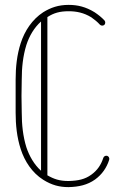

<svg xmlns="http://www.w3.org/2000/svg" viewBox="-20 -768 514 786"><path d="M369 -33C398 -54 417 -82 427 -114C429 -121 425 -128 419 -130C412 -132 405 -128 403 -122C394 -94 379 -71 354 -53C328 -34 300 -28 261 -27H260C224 -27 200 -35 173 -51H174V-698C200 -715 225 -722 261 -722C293 -722 323 -716 354 -697C367 -688 379 -678 389 -667C394 -662 402 -662 407 -666C412 -671 412 -679 408 -684C396 -697 382 -708 367 -718C331 -740 298 -748 261 -748C219 -748 188 -737 157 -718C111 -688 81 -641 65 -592C49 -543 44 -492 44 -442C44 -419 44 -397 44 -375C44 -353 44 -331 44 -307C44 -257 49 -206 65 -157C81 -108 111 -61 157 -32C192 -10 224 -2 260 -2H261C303 -3 338 -11 369 -33ZM148 -69C120 -94 100 -129 88 -165C74 -210 69 -258 69 -307C69 -331 68 -353 68 -375C68 -397 69 -418 69 -442C69 -491 74 -539 88 -584C100 -621 120 -655 148 -680Z"/></svg>

Font: LS
Style: LightAlt
Weight: 250
Designer: BSozoo
Foundry: BSozoo
Version: Version 001.000